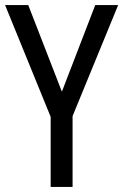

<svg xmlns="http://www.w3.org/2000/svg" viewBox="-20 -734 484 754"><path d="M223 -374 91 -714H0L179 -275V0H265V-278L444 -714H354Z"/></svg>

Font: Noto Sans Arabic UI Cn
Style: Regular
Weight: 400
Width: 3
Designer: Monotype Design Team, Nadine Chahine and Nizar Qandah
Foundry: Monotype Imaging Inc.
Version: Version 2.010